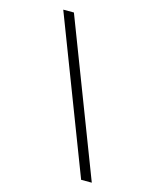

<svg xmlns="http://www.w3.org/2000/svg" viewBox="-113 -766 726 905"><g transform="rotate(15 249.5 -313.5)"><path d="M423 63H371L82 -690H134Z"/></g></svg>

Font: Exo 2.0 Light
Style: Italic
Weight: 300
Italic angle: -8°
Designer: Natanael Gama
Version: Version 1.001;PS 001.001;hotconv 1.0.70;makeotf.lib2.5.58329